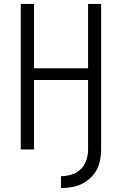

<svg xmlns="http://www.w3.org/2000/svg" viewBox="-20 -755 616 970"><path d="M288 195Q320 195 351.5 188.5Q383 182 410.5 164.5Q438 147 457 121Q476 95 483.5 63.5Q491 32 491 0V-735H425V-410H152V-735H85V0H152V-351H425V0Q425 27 416.5 53.5Q408 80 388 99.5Q368 119 341.5 127Q315 135 288 135Z"/></svg>

Font: Iosevka Sparkle Light
Style: Regular
Weight: 300
Designer: Belleve Invis
Foundry: Belleve Invis
Version: Version 4.5.0; ttfautohint (v1.8.3)